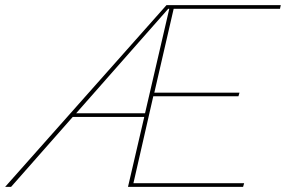

<svg xmlns="http://www.w3.org/2000/svg" viewBox="-83 -724 1108 744"><path d="M-63 0 562 -704H1005L1002 -690H590L515 -365H845L841 -351H511L434 -14H863L859 0H413L476 -271H199L-40 0ZM573 -690H569L212 -285H479Z"/></svg>

Font: Prodigy Sans Thin
Style: Italic
Weight: 100
Italic angle: -13°
Designer: Wei Huang
Foundry: Wei Huang
Version: Version 1.003; ttfautohint (v1.8.3)